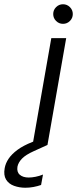

<svg xmlns="http://www.w3.org/2000/svg" viewBox="-126 -681 362 902"><path d="M27 0 115 -502H185L97 0ZM170 -569Q151 -569 137.5 -582.5Q124 -596 124 -615Q124 -634 137.5 -647.5Q151 -661 170 -661Q189 -661 202.5 -647.5Q216 -634 216 -615Q216 -596 202.5 -582.5Q189 -569 170 -569ZM-7 201Q-35 201 -60 192Q-85 183 -97.5 162.5Q-110 142 -104 109Q-100 86 -85.5 64.5Q-71 43 -44 23Q-17 3 26 -14L85 -38L97 0L33 29Q-5 46 -22.5 64Q-40 82 -44 102Q-48 127 -33 140Q-18 153 9 153Q23 153 41 149.5Q59 146 76 139L67 188Q50 194 31 197.5Q12 201 -7 201Z"/></svg>

Font: DM Sans 16pt Light
Style: Italic
Weight: 300
Italic angle: -10°
Version: Version 4.004;gftools[0.9.30]